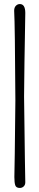

<svg xmlns="http://www.w3.org/2000/svg" viewBox="-20 -824 195 949"><path d="M78 105Q60 105 55.5 92Q51 79 51 51L53 -64Q56 -286 56 -327Q54 -702 50 -771Q50 -787 58.5 -795.5Q67 -804 78 -804Q105 -804 105 -760Q105 -728 103 -638Q101 -547 99 -347L103 -39L105 77Q105 90 97 97.5Q89 105 78 105Z"/></svg>

Font: Hina Mincho
Style: Regular
Weight: 400
Designer: satsuyako
Foundry: satsuyako
Version: Version 1.100